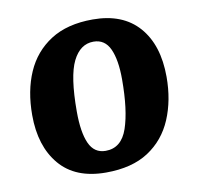

<svg xmlns="http://www.w3.org/2000/svg" viewBox="-66 -597 705 681"><g transform="rotate(-10 286.5 -256.5)"><path d="M263 15Q153 15 96.5 -52Q40 -119 40 -231Q40 -318 69 -384.5Q98 -451 158 -489.5Q218 -528 310 -528Q418 -528 475.5 -462.5Q533 -397 533 -282Q533 -198 504.5 -130.5Q476 -63 416.5 -24Q357 15 263 15ZM275 -61Q332 -61 354 -125.5Q376 -190 376 -301Q376 -371 358 -410.5Q340 -450 299 -450Q251 -450 224.5 -396.5Q198 -343 198 -216Q198 -141 216 -101Q234 -61 275 -61Z"/></g></svg>

Font: Literata 12pt
Style: Bold Italic
Weight: 700
Italic angle: -2°
Designer: Latin by Veronika Burian and Jose Scaglione. Greek by Irene Vlachou. Cyrillic by Vera Evstafieva
Foundry: TypeTogether
Version: Version 3.002